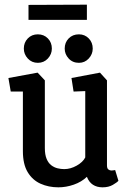

<svg xmlns="http://www.w3.org/2000/svg" viewBox="-20 -798 556 822"><path d="M230 4Q188 4 153.5 -11.5Q119 -27 98.5 -61Q78 -95 78 -151V-406H26L16 -464L141 -487L172 -454V-164Q172 -136 179.5 -118Q187 -100 199.5 -90.5Q212 -81 226.5 -77.5Q241 -74 255 -74Q282 -74 308.5 -89Q335 -104 345 -124V-408L295 -406L286 -464L408 -487L438 -454V-90Q438 -77 444 -72.5Q450 -68 457 -68Q463 -68 467.5 -69Q472 -70 473 -70L487 -24Q481 -17 463 -6.5Q445 4 419 4Q395 4 378 -7Q361 -18 352 -41Q329 -19 296 -7.5Q263 4 230 4ZM318 -529Q291 -529 274 -547.5Q257 -566 257 -590Q257 -616 274 -633.5Q291 -651 318 -651Q343 -651 360 -633.5Q377 -616 377 -590Q377 -566 360 -547.5Q343 -529 318 -529ZM142 -529Q116 -529 99 -547.5Q82 -566 82 -590Q82 -616 99 -633.5Q116 -651 142 -651Q168 -651 185 -633.5Q202 -616 202 -590Q202 -566 185 -547.5Q168 -529 142 -529ZM102 -713V-777L352 -778V-713Z"/></svg>

Font: Kreon Light
Style: Regular
Weight: 400
Version: Version 2.002